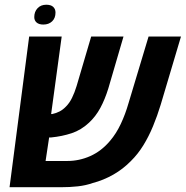

<svg xmlns="http://www.w3.org/2000/svg" viewBox="-20 -784 778 804"><path d="M20 0 102.1 -630.9H238.3L188.5 -265.1L159.7 -324.7Q169.9 -315.4 180.2 -310.8Q190.4 -306.2 197.8 -306.2Q215.8 -310.1 229.7 -317.4Q243.7 -324.7 256.3 -337.9Q271 -352.5 281.7 -374.5Q292.5 -396.5 300.8 -423.8L361.8 -630.9H497.1L433.6 -413.6Q419.4 -367.7 400.1 -332Q380.9 -296.4 352.5 -270Q319.8 -239.3 279.8 -226.1Q239.7 -212.9 194.8 -208.5Q183.6 -208 174.8 -208.5Q166 -209 156.2 -210.9Q146.5 -212.9 131.3 -218.3L194.8 -268.6L170.9 -109.9H261.7Q312 -109.9 358.4 -130.6Q404.8 -151.4 440.9 -194.3Q466.8 -224.6 485.8 -265.1Q504.9 -305.7 518.1 -351.6L602.1 -630.9H737.8L652.8 -345.2Q638.7 -298.8 620.8 -255.6Q603 -212.4 580.1 -175.3Q557.1 -138.2 528.8 -110.4Q495.6 -76.2 454.3 -52.7Q413.1 -29.3 368.2 -17.6Q338.9 -7.3 305.9 -3.7Q272.9 0 234.9 0ZM161.6 -681.2Q143.1 -681.2 133.3 -689.7Q123.5 -698.2 123.5 -712.4Q123.5 -734.9 137.2 -749.5Q150.9 -764.2 173.8 -764.2Q193.4 -764.2 202.9 -755.1Q212.4 -746.1 212.4 -731.4Q212.4 -708 198.2 -694.6Q184.1 -681.2 161.6 -681.2Z"/></svg>

Font: Open Sans SemiCondensed
Style: Bold Italic
Weight: 700
Width: 4
Italic angle: -12°
Designer: Monotype Design Team
Foundry: Monotype Imaging Inc.
Version: Version 3.003